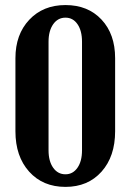

<svg xmlns="http://www.w3.org/2000/svg" viewBox="-20 -729 515 759"><path d="M41 -210V-499Q41 -592.8 95.7 -650.9Q150.4 -709 238.8 -709Q327.6 -709 381.3 -651.6Q435.1 -594.2 435.1 -499V-210Q435.1 -110.4 381.3 -50.3Q327.6 9.8 238.8 9.8Q149.4 9.8 95.2 -50.5Q41 -110.8 41 -210ZM171.9 -564V-134.8Q171.9 -91.8 190.2 -65.9Q208.5 -40 238.8 -40Q268.1 -40 286.1 -65.7Q304.2 -91.3 304.2 -134.8V-564Q304.2 -607.4 286.4 -633.3Q268.6 -659.2 238.8 -659.2Q208.5 -659.2 190.2 -633.1Q171.9 -606.9 171.9 -564Z"/></svg>

Font: Moniqa Black Paragraph
Style: Regular
Weight: 900
Designer: Rajesh Rajput
Foundry: Rajesh Rajput
Version: Version 1.000